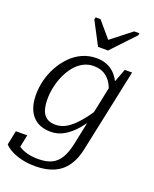

<svg xmlns="http://www.w3.org/2000/svg" viewBox="-199 -892 990 1234"><g transform="rotate(20 295.5 -275.0)"><path d="M315 -618H383L532 -776L536 -791H499L341 -667L382 -658L269 -791H236L232 -776ZM384 23 476 -418 482 -419 527 -538H577L457 29Q443 99 410 146.5Q377 194 324 217.5Q271 241 197 241Q143 241 100 230Q57 219 27.5 202.5Q-2 186 -16 169L4 72H82L58 188Q50 186 43.5 179Q37 172 34 162.5Q31 153 30.5 143.5Q30 134 32 126Q45 143 67.5 158Q90 173 123 182Q156 191 200 191Q255 191 291 173.5Q327 156 349 119Q371 82 384 23ZM516 -385 484 -345Q475 -390 456 -423Q437 -456 406.5 -474.5Q376 -493 332 -493Q293 -493 260 -475Q227 -457 202 -426Q177 -395 159.5 -356Q142 -317 133 -274.5Q124 -232 124 -191Q124 -148 134 -117.5Q144 -87 167 -70.5Q190 -54 227 -54Q269 -54 305 -76.5Q341 -99 376.5 -140Q412 -181 449 -237L463 -204Q427 -144 388.5 -98Q350 -52 307 -26.5Q264 -1 214 -1Q157 -1 119.5 -25Q82 -49 63.5 -92Q45 -135 45 -193Q45 -243 57.5 -293Q70 -343 95 -388.5Q120 -434 155 -470Q190 -506 235 -526.5Q280 -547 332 -547Q371 -547 401.5 -535Q432 -523 454.5 -501Q477 -479 492 -449.5Q507 -420 516 -385Z"/></g></svg>

Font: Roboto Serif 20pt Light
Style: Italic
Weight: 300
Italic angle: -10°
Version: Version 1.007